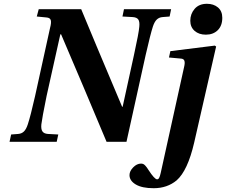

<svg xmlns="http://www.w3.org/2000/svg" viewBox="-20 -740 1180 1002"><path d="M655.8 173.8Q655.8 153.3 675 133.5Q694.3 113.8 715.8 113.8Q722.7 113.8 728 116.2Q733.4 118.7 739.3 125.5Q745.1 132.3 746.8 134.8Q748.5 137.2 754.9 147Q786.6 195.8 799.8 195.8Q806.2 195.8 810.3 188.7Q814.5 181.6 818.8 162.1L940.9 -391.1Q945.8 -411.1 942.6 -421.9Q939.5 -432.6 925.8 -434.1L861.8 -439.9L869.1 -473.1L1101.1 -502L1107.9 -497.1L993.2 4.9Q959.5 150.4 901.9 201.2Q852.5 242.2 782.2 242.2Q721.2 242.2 688.5 222.7Q655.8 203.1 655.8 173.8ZM973.1 -631.8Q973.1 -667.5 995.8 -693.8Q1018.6 -720.2 1060.1 -720.2Q1094.7 -720.2 1117.4 -701.2Q1140.1 -682.1 1140.1 -647Q1140.1 -606 1116.5 -582.5Q1092.8 -559.1 1054.2 -559.1Q1018.1 -559.1 995.6 -578.9Q973.1 -598.6 973.1 -631.8ZM29.8 0 38.1 -38.1 75.2 -41Q93.3 -42.5 105 -54Q116.7 -65.4 125 -90.8Q139.6 -134.8 163.1 -238.8L241.2 -594.2Q248.5 -621.1 245.1 -634.3Q241.7 -647.5 222.2 -648.9L171.9 -653.8L182.1 -691.9H403.8Q459 -557.6 617.2 -183.1H620.1L679.2 -453.1Q704.6 -568.8 707 -601.1Q709.5 -626.5 701.9 -637.9Q694.3 -649.4 672.9 -650.9L619.1 -653.8L627 -691.9H873L865.2 -653.8L828.1 -650.9Q810.1 -649.4 798.1 -637.9Q786.1 -626.5 777.8 -601.1Q765.1 -562 740.2 -453.1L640.1 0H536.1Q418.9 -280.3 298.8 -561H294.9L223.1 -238.8Q199.2 -121.1 195.8 -90.8Q193.4 -65.9 201.4 -54.2Q209.5 -42.5 230 -41L284.2 -38.1L275.9 0Z"/></svg>

Font: Linguistics Pro
Style: Bold Italic
Weight: 700
Italic angle: -12°
Designer: Stefan Peev, Context Ltd
Foundry: Stefan Peev, Context Ltd
Version: Version 001.000